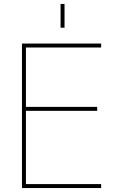

<svg xmlns="http://www.w3.org/2000/svg" viewBox="-20 -950 612 970"><path d="M111 -390V-20H491V0H91V-730H491V-710H111V-410H471V-390ZM286 -810V-930H306V-810Z"/></svg>

Font: Mplus 1p Thin
Style: Regular
Weight: 250
Version: Version 1.061